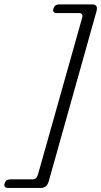

<svg xmlns="http://www.w3.org/2000/svg" viewBox="-95 -750 472 896"><path d="M82 65 288.5 -667.5Q294.5 -689 273 -689H170.5Q149 -689 154 -709Q160 -729.5 181 -729.5H335Q364 -729.5 355.5 -698L132.5 96Q124 127 95.5 127H-57Q-79 127 -73.5 106.5Q-68.5 87 -46.5 87H55.5Q76 87 82 65Z"/></svg>

Font: Fraunces 72pt SuperSoft Light
Style: Italic
Weight: 300
Italic angle: -16°
Version: Version 1.000;[b76b70a41]